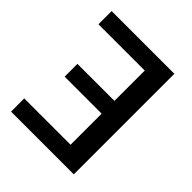

<svg xmlns="http://www.w3.org/2000/svg" viewBox="-199 -846 972 972"><g transform="rotate(45 287.0 -360.0)"><path d="M488 0H39L38.5 -94.5H370.5V-317H105.5V-408.5H370.5V-625.5H39V-720H488Z"/></g></svg>

Font: Lato 2
Style: Regular
Weight: 600
Designer: Lukasz Dziedzic with Adam Twardoch and Botio Nikoltchev
Foundry: tyPoland Lukasz Dziedzic
Version: Version 2.015; 2015-08-06; http://www.latofonts.com/